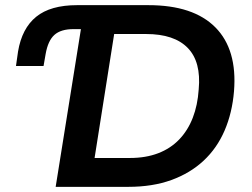

<svg xmlns="http://www.w3.org/2000/svg" viewBox="-20 -725 976 745"><path d="M196 0 294 -612H265Q216 -612 191 -589.5Q166 -567 157 -515L149 -469H42L50 -525Q65 -615 120.5 -660Q176 -705 279 -705H556Q730 -705 815.5 -619Q901 -533 888 -371Q881 -287 851.5 -218.5Q822 -150 770 -101.5Q718 -53 645 -26.5Q572 0 478 0ZM347 -112H484Q546 -112 594 -130.5Q642 -149 675.5 -184Q709 -219 728 -268Q747 -317 751 -378Q761 -485 708.5 -539Q656 -593 547 -593H423Z"/></svg>

Font: Nunito Sans 9pt
Style: Bold Italic
Weight: 700
Italic angle: -9°
Version: Version 3.101;gftools[0.9.27]